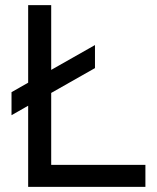

<svg xmlns="http://www.w3.org/2000/svg" viewBox="-20 -730 613 750"><path d="M180 -86H548V0H90V-317L25 -280V-370L90 -407V-710H180V-457L351 -554V-464L180 -367Z"/></svg>

Font: Violet Sans
Style: Regular
Weight: 400
Designer: Calvin Waterman
Foundry: Violet Office
Version: Version 1.013